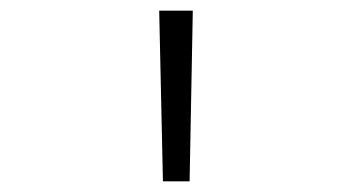

<svg xmlns="http://www.w3.org/2000/svg" viewBox="-20 -750 660 360"><path d="M335.5 -410 341.5 -730H278.5L285.5 -410Z"/></svg>

Font: Monaspace Krypton ExtraLight
Style: Regular
Weight: 200
Designer: Riley Cran & the Lettermatic Team
Foundry: Lettermatic
Version: Version 1.101 (Monaspace Krypton)